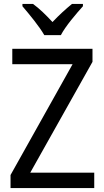

<svg xmlns="http://www.w3.org/2000/svg" viewBox="-20 -964 535 984"><path d="M207 -784H292C315 -829 370 -893 405 -932V-944H349C315 -916 284 -888 249 -851C217 -886 181 -921 149 -944H95V-932C131 -890 182 -828 207 -784ZM463 0V-79H135L454 -647V-714H43V-635H352L34 -67V0Z"/></svg>

Font: Noto Sans Sinhala SemiCondensed
Style: Regular
Weight: 400
Width: 4
Designer: Jelle Bosma - Monotype Design Team
Foundry: Monotype Imaging Inc.
Version: Version 2.006